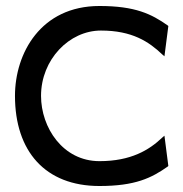

<svg xmlns="http://www.w3.org/2000/svg" viewBox="-20 -610 612 641"><path d="M30 -290C30 -105 131 11 312 11C432 11 486 -16 540 -54L542 -56L529 -157L522 -151C478 -109 417 -72 312 -72C190 -72 117 -184 117 -290C117 -411 211 -508 317 -508C421 -508 477 -471 522 -428L529 -422L542 -523L540 -525C486 -563 432 -590 312 -590C116 -590 30 -432 30 -290Z"/></svg>

Font: Charger Sport
Style: SeBdExt
Weight: 600
Designer: Jasper
Foundry: Cannot Into Space Fonts
Version: Version 1.1